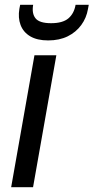

<svg xmlns="http://www.w3.org/2000/svg" viewBox="-20 -778 389 798"><path d="M26.4 0 123.2 -548.3H214.2L117.4 0ZM345.6 -740.4Q339.4 -703.6 317.7 -673.9Q296 -644.2 261.5 -627.1Q226.9 -610 180.2 -610Q134.4 -610 105.6 -627.1Q76.8 -644.2 65.5 -674.3Q54.3 -704.3 60.5 -741.1L63.8 -758H117.8Q111.5 -721.8 127.8 -701.7Q144 -681.6 192.2 -681.6Q240.7 -681.6 264.3 -701.7Q287.9 -721.8 294.1 -758H348.9Z"/></svg>

Font: Poppins Variable
Style: Italic
Weight: 100
Italic angle: -10°
Designer: Jonny Pinhorn
Foundry: Indian Type Foundry
Version: Version 6.000